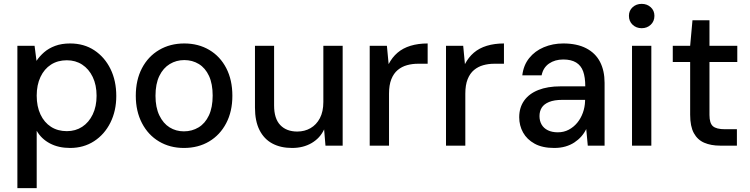

<svg xmlns="http://www.w3.org/2000/svg" viewBox="-20 -754 3882 994"><path d="M70 220V-517H159L169 -439Q185 -463 208.5 -483.5Q232 -504 265.5 -516.5Q299 -529 343 -529Q415 -529 468.5 -493.5Q522 -458 552 -397Q582 -336 582 -257Q582 -180 551.5 -119Q521 -58 467 -23Q413 12 343 12Q283 12 238.5 -11.5Q194 -35 170 -77V220ZM326 -75Q371 -75 405.5 -97.5Q440 -120 460 -161.5Q480 -203 480 -258Q480 -314 460 -355.5Q440 -397 405.5 -419.5Q371 -442 326 -442Q279 -442 244 -419.5Q209 -397 189.5 -355.5Q170 -314 170 -259Q170 -203 189.5 -161.5Q209 -120 244 -97.5Q279 -75 326 -75Z M932 12Q860 12 803.5 -21.5Q747 -55 715 -116.5Q683 -178 683 -258Q683 -340 715 -401Q747 -462 804 -495.5Q861 -529 934 -529Q1007 -529 1063.5 -495.5Q1120 -462 1151.5 -401Q1183 -340 1183 -258Q1183 -177 1151 -116Q1119 -55 1062.5 -21.5Q1006 12 932 12ZM932 -74Q974 -74 1008 -94.5Q1042 -115 1061.5 -156.5Q1081 -198 1081 -259Q1081 -320 1062 -361Q1043 -402 1009.5 -422.5Q976 -443 934 -443Q893 -443 859 -422.5Q825 -402 805 -361Q785 -320 785 -258Q785 -198 805 -156.5Q825 -115 858 -94.5Q891 -74 932 -74Z M1492 12Q1433 12 1390 -11Q1347 -34 1323.5 -80.5Q1300 -127 1300 -197V-517H1399V-208Q1399 -140 1431 -106.5Q1463 -73 1519 -73Q1557 -73 1587.5 -90.5Q1618 -108 1636 -142Q1654 -176 1654 -226V-517H1754V0H1665L1658 -84Q1637 -39 1593.5 -13.5Q1550 12 1492 12Z M1894 0V-517H1983L1992 -422Q2010 -457 2038 -481Q2066 -505 2105.5 -517Q2145 -529 2194 -529V-424H2144Q2114 -424 2087 -416.5Q2060 -409 2039 -391.5Q2018 -374 2006 -344Q1994 -314 1994 -269V0Z M2289 0V-517H2378L2387 -422Q2405 -457 2433 -481Q2461 -505 2500.5 -517Q2540 -529 2589 -529V-424H2539Q2509 -424 2482 -416.5Q2455 -409 2434 -391.5Q2413 -374 2401 -344Q2389 -314 2389 -269V0Z M2849 12Q2788 12 2748 -10Q2708 -32 2688 -68Q2668 -104 2668 -147Q2668 -197 2693.5 -233Q2719 -269 2767 -288Q2815 -307 2882 -307H3010Q3010 -354 2999 -384.5Q2988 -415 2962.5 -430.5Q2937 -446 2896 -446Q2853 -446 2822.5 -425Q2792 -404 2784 -364H2684Q2690 -416 2719.5 -453Q2749 -490 2795.5 -509.5Q2842 -529 2896 -529Q2967 -529 3015 -504Q3063 -479 3086.5 -433.5Q3110 -388 3110 -325V0H3023L3015 -86Q3005 -65 2989.5 -47.5Q2974 -30 2953.5 -16.5Q2933 -3 2907 4.5Q2881 12 2849 12ZM2868 -69Q2899 -69 2924.5 -82.5Q2950 -96 2968.5 -118.5Q2987 -141 2997.5 -170Q3008 -199 3009 -231V-237H2891Q2849 -237 2822.5 -226Q2796 -215 2784.5 -196.5Q2773 -178 2773 -153Q2773 -128 2784 -109Q2795 -90 2816.5 -79.5Q2838 -69 2868 -69Z M3252 0V-517H3352V0ZM3302 -608Q3274 -608 3255 -626Q3236 -644 3236 -672Q3236 -699 3255 -716.5Q3274 -734 3302 -734Q3330 -734 3349 -716.5Q3368 -699 3368 -672Q3368 -644 3349 -626Q3330 -608 3302 -608Z M3708 0Q3661 0 3626 -15Q3591 -30 3572 -65Q3553 -100 3553 -160V-433H3463V-517H3553L3565 -649H3653V-517H3797V-433H3653V-159Q3653 -116 3671 -100.5Q3689 -85 3733 -85H3795V0Z"/></svg>

Font: DM Sans 11pt Medium
Style: Regular
Weight: 500
Version: Version 4.004;gftools[0.9.30]